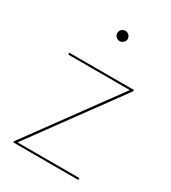

<svg xmlns="http://www.w3.org/2000/svg" viewBox="-175 -799 793 890"><g transform="rotate(30 222.0 -354.0)"><path d="M402 -485Q402 -483.5 401.2 -482.5Q400.5 -481.5 399 -479L56 -10H387V0H39V-3Q39 -5.5 39.8 -6.5Q40.5 -7.5 42 -10L385.5 -480H56V-490H402ZM259 -680Q259 -669.5 250.2 -661.2Q241.5 -653 231 -653Q219.5 -653 211.2 -661.2Q203 -669.5 203 -680Q203 -691.5 211.2 -699.8Q219.5 -708 231 -708Q241.5 -708 250.2 -699.8Q259 -691.5 259 -680Z"/></g></svg>

Font: Lato Hairline
Style: Regular
Weight: 250
Designer: Lukasz Dziedzic
Foundry: Lukasz Dziedzic
Version: Version 1.104; Western+Polish opensource